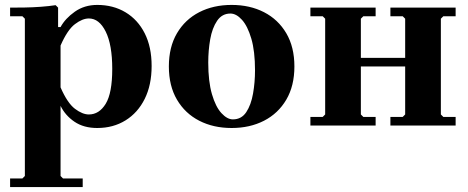

<svg xmlns="http://www.w3.org/2000/svg" viewBox="-20 -510 1901 780"><path d="M375 -490Q440 -490 490 -460Q540 -430 568 -374.5Q596 -319 596 -242Q596 -165 568 -108.5Q540 -52 490 -21Q440 10 375 10Q320 10 282.5 -15.5Q245 -41 226 -80V205L236 215H316V250H21V215H71L81 205V-434L71 -444H21V-479Q47 -479 80 -479.5Q113 -480 146.5 -482.5Q180 -485 206 -489L216 -479V-400H226Q245 -435 284 -462.5Q323 -490 375 -490ZM341 -45Q383 -45 409.5 -88.5Q436 -132 436 -230Q436 -328 409.5 -381.5Q383 -435 341 -435Q315 -435 284.5 -412Q254 -389 226 -325V-155Q254 -91 284.5 -68Q315 -45 341 -45Z M921 -490Q995 -490 1052.5 -460.5Q1110 -431 1143 -375Q1176 -319 1176 -240Q1176 -161 1143 -105Q1110 -49 1052.5 -19.5Q995 10 921 10Q847 10 789.5 -19.5Q732 -49 699 -105Q666 -161 666 -240Q666 -319 699 -375Q732 -431 789.5 -460.5Q847 -490 921 -490ZM926 -25Q961 -25 980.5 -54.5Q1000 -84 1008 -130Q1016 -176 1016 -224Q1016 -302 1001 -353Q986 -404 963 -429.5Q940 -455 916 -455Q882 -455 862 -425.5Q842 -396 834 -350.5Q826 -305 826 -256Q826 -179 841 -127.5Q856 -76 879.5 -50.5Q903 -25 926 -25Z M1566 0V-35H1616L1626 -45V-434L1616 -444H1566V-479H1831V-444H1781L1771 -434V-45L1781 -35H1831V0ZM1241 0V-35H1291L1301 -45V-434L1291 -444H1241V-479H1506V-444H1456L1446 -434V-45L1456 -35H1506V0ZM1366 -240V-275H1692V-240Z"/></svg>

Font: Brygada 1918
Style: Bold
Weight: 700
Designer: Mateusz Machalski | Borys Kosmynka | Przemek Hoffer
Foundry: NIEPODLEGLA 2018
Version: Version 3.006